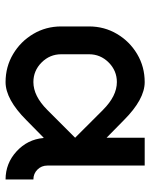

<svg xmlns="http://www.w3.org/2000/svg" viewBox="55 -595 540 690"><g transform="rotate(90 325.0 -250.0)"><path d="M275 -500Q337 -500 412 -425L475 -363V-500H575V-150Q575 -129 589.5 -114.5Q604 -100 625 -100V0Q567 0 524 -39.5Q481 -79 476 -136L475 -137L412 -75Q337 0 275 0Q220 0 174.5 -27Q129 -54 102 -99.5Q75 -145 75 -200V-300Q75 -355 102 -400.5Q129 -446 174.5 -473Q220 -500 275 -500ZM275 -100Q325 -100 375 -150L475 -250L375 -350Q325 -400 275 -400Q234 -400 204.5 -370.5Q175 -341 175 -300V-200Q175 -159 204.5 -129.5Q234 -100 275 -100Z"/></g></svg>

Font: Monoikos Medium
Style: Regular
Weight: 500
Designer: Brian Krent
Version: Version 0.088